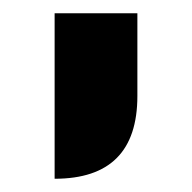

<svg xmlns="http://www.w3.org/2000/svg" viewBox="-20 -145 290 290"><path d="M62.5 -125H187.5V0Q187.5 125 62.5 125Z"/></svg>

Font: Oldtimer
Style: Regular
Weight: 400
Designer: GGBotNet
Foundry: GGBotNet
Version: 1.00